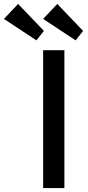

<svg xmlns="http://www.w3.org/2000/svg" viewBox="-119 -955 447 975"><path d="M100 0V-700H154H208V0ZM-99 -859 -27 -935 104 -798 66 -750ZM100 -859 172 -935 303 -798 265 -750Z"/></svg>

Font: Easer Grotesk
Style: Regular
Weight: 400
Designer: Boardeaser, Bonnie Shaver-Troup, Thomas Jockin
Foundry: Lexend
Version: Version 1.008;Glyphs 3.1.2 (3151)